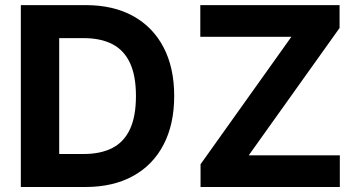

<svg xmlns="http://www.w3.org/2000/svg" viewBox="-20 -748 1434 768"><path d="M321.3 0H131.8V-132H314.3Q382.9 -132 429.6 -156.2Q476.4 -180.3 500.1 -231.7Q523.8 -283.1 523.8 -364.1Q523.8 -444.9 500 -496Q476.2 -547.2 429.6 -571.3Q383.1 -595.5 314.6 -595.5H128.5V-727.5H323.4Q433.2 -727.5 512.3 -683.9Q591.4 -640.3 634.1 -558.9Q676.8 -477.4 676.8 -364.1Q676.8 -250.6 634 -168.9Q591.3 -87.3 511.7 -43.7Q432.1 0 321.3 0ZM216.8 -727.5V0H63.3V-727.5ZM782.2 0V-91L1145.5 -600.8H781.2V-727.5H1338.3V-636.1L975 -126.8H1339.3V0Z"/></svg>

Font: GitLab Sans
Style: Regular
Weight: 400
Designer: Rasmus Andersson
Foundry: Modifications by GitLab B.V., manufactured by rsms
Version: Version 4.000;git-c8fb6b7